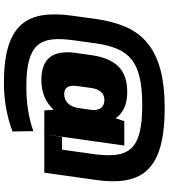

<svg xmlns="http://www.w3.org/2000/svg" viewBox="40 -827 864 984"><g transform="rotate(90 472.0 -335.0)"><path d="M405 77Q291 77 218 54.5Q145 32 106.5 -12Q68 -56 58 -122.5Q48 -189 61 -277L77 -393Q89 -481 118 -547.5Q147 -614 200 -658Q253 -702 334.5 -724.5Q416 -747 534 -747Q632 -747 701 -732.5Q770 -718 814 -689Q858 -660 880.5 -617.5Q903 -575 907.5 -518.5Q912 -462 902 -393L865 -130H668L682 -221H747L771 -393Q779 -456 773 -501Q767 -546 740 -575.5Q713 -605 659 -618.5Q605 -632 518 -632Q433 -632 376 -618.5Q319 -605 284 -576.5Q249 -548 230 -502.5Q211 -457 202 -393L186 -277Q177 -213 182.5 -167.5Q188 -122 214 -93.5Q240 -65 290.5 -51.5Q341 -38 421 -38Q489 -38 545.5 -47Q602 -56 652 -74L654 33Q598 54 535 65.5Q472 77 405 77ZM389 -115Q308 -115 273.5 -158.5Q239 -202 251 -290L263 -374Q276 -464 320.5 -509.5Q365 -555 451 -555Q531 -555 572.5 -512Q614 -469 604 -395L587 -281Q577 -205 523.5 -160Q470 -115 389 -115ZM462 -232Q491 -232 510 -251.5Q529 -271 534 -307L542 -363Q548 -399 534.5 -418.5Q521 -438 492 -438Q467 -438 451.5 -421Q436 -404 431 -372L421 -298Q416 -266 426.5 -249Q437 -232 462 -232ZM533 -296 544 -373 601 -540H726L668 -130H546Z"/></g></svg>

Font: Pathway Extreme SemiCondensed ExtraBold
Style: Italic
Weight: 800
Width: 4
Italic angle: -8°
Version: Version 1.001;gftools[0.9.26]